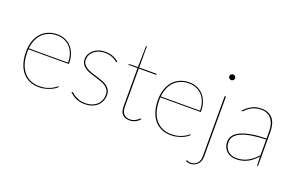

<svg xmlns="http://www.w3.org/2000/svg" viewBox="-103 -1119 2665 1726"><g transform="rotate(20 1229.5 -256.5)"><path d="M275 -498Q313.5 -498 347.5 -484.2Q381.5 -470.5 406.8 -443.5Q432 -416.5 446.5 -377.2Q461 -338 461 -287Q461 -284.5 459.2 -283.2Q457.5 -282 455 -282H74Q73 -275 73 -268.5Q73 -262 73 -255Q73 -194 87.5 -147.2Q102 -100.5 128.8 -68.8Q155.5 -37 193.2 -20.5Q231 -4 277 -4Q318 -4 348 -13Q378 -22 398 -33Q418 -44 428.5 -53Q439 -62 441 -62Q443 -62 445 -60L447 -58Q438.5 -47.5 421.8 -36.2Q405 -25 382.2 -15.5Q359.5 -6 332.5 0Q305.5 6 277 6Q226.5 6 186.5 -11.8Q146.5 -29.5 118.8 -63Q91 -96.5 76 -145Q61 -193.5 61 -255Q61 -309 75.5 -353.8Q90 -398.5 117.5 -430.5Q145 -462.5 184.8 -480.2Q224.5 -498 275 -498ZM275 -488Q231 -488 195.8 -473.8Q160.5 -459.5 135 -433.8Q109.5 -408 94.2 -371.5Q79 -335 74.5 -291H450Q450 -338.5 436.5 -375.2Q423 -412 399.2 -437Q375.5 -462 343.5 -475Q311.5 -488 275 -488Z M862 -447Q860.5 -444 857 -444Q853 -444 845.2 -450.8Q837.5 -457.5 822.8 -465.8Q808 -474 785.5 -481Q763 -488 730 -488Q699 -488 673.2 -478.5Q647.5 -469 629 -453.2Q610.5 -437.5 600.2 -417Q590 -396.5 590 -374Q590 -347.5 602.5 -329.8Q615 -312 635.2 -299.8Q655.5 -287.5 681.5 -279Q707.5 -270.5 734.5 -262.2Q761.5 -254 787.5 -244.8Q813.5 -235.5 833.8 -221.5Q854 -207.5 866.5 -187.2Q879 -167 879 -137Q879 -107 868.2 -80.5Q857.5 -54 837 -34.5Q816.5 -15 786.8 -3.5Q757 8 719 8Q692.5 8 671.5 3.8Q650.5 -0.5 633 -8Q615.5 -15.5 600 -26.5Q584.5 -37.5 569.5 -51L572.5 -54Q574 -55.5 575 -56.2Q576 -57 578.5 -57Q582.5 -57 591.5 -48.5Q600.5 -40 616.8 -29.5Q633 -19 658 -10.5Q683 -2 719 -2Q755 -2 782.8 -12.5Q810.5 -23 829.5 -41.2Q848.5 -59.5 858.2 -83.8Q868 -108 868 -136Q868 -164.5 855.5 -183.2Q843 -202 822.8 -215Q802.5 -228 776.5 -236.8Q750.5 -245.5 723.5 -253.5Q696.5 -261.5 670.5 -270.5Q644.5 -279.5 624.2 -292.8Q604 -306 591.5 -325.5Q579 -345 579 -374Q579 -398.5 590 -420.8Q601 -443 621 -460.2Q641 -477.5 668.8 -487.8Q696.5 -498 730 -498Q771.5 -498 803 -486.8Q834.5 -475.5 864 -450Z M1145.5 8Q1102.5 8 1078 -15.5Q1053.5 -39 1053.5 -93V-459H972.5Q965.5 -459 965.5 -464V-467L1053.5 -469L1057.5 -666Q1057.5 -668.5 1058.8 -670.8Q1060 -673 1062.5 -673H1065.5V-469H1232.5V-459H1065.5V-93Q1065.5 -68 1071.8 -50.8Q1078 -33.5 1089 -22.8Q1100 -12 1114.5 -7Q1129 -2 1145.5 -2Q1166.5 -2 1182.2 -8.5Q1198 -15 1209 -22.5Q1220 -30 1226.8 -36.5Q1233.5 -43 1236.5 -43Q1238.5 -43 1240.5 -41L1242.5 -39Q1235 -29 1224.2 -20.2Q1213.5 -11.5 1200.8 -5.2Q1188 1 1173.8 4.5Q1159.5 8 1145.5 8Z M1537.5 -498Q1576 -498 1610 -484.2Q1644 -470.5 1669.2 -443.5Q1694.5 -416.5 1709 -377.2Q1723.5 -338 1723.5 -287Q1723.5 -284.5 1721.8 -283.2Q1720 -282 1717.5 -282H1336.5Q1335.5 -275 1335.5 -268.5Q1335.5 -262 1335.5 -255Q1335.5 -194 1350 -147.2Q1364.5 -100.5 1391.2 -68.8Q1418 -37 1455.8 -20.5Q1493.5 -4 1539.5 -4Q1580.5 -4 1610.5 -13Q1640.5 -22 1660.5 -33Q1680.5 -44 1691 -53Q1701.5 -62 1703.5 -62Q1705.5 -62 1707.5 -60L1709.5 -58Q1701 -47.5 1684.2 -36.2Q1667.5 -25 1644.8 -15.5Q1622 -6 1595 0Q1568 6 1539.5 6Q1489 6 1449 -11.8Q1409 -29.5 1381.2 -63Q1353.5 -96.5 1338.5 -145Q1323.5 -193.5 1323.5 -255Q1323.5 -309 1338 -353.8Q1352.5 -398.5 1380 -430.5Q1407.5 -462.5 1447.2 -480.2Q1487 -498 1537.5 -498ZM1537.5 -488Q1493.5 -488 1458.2 -473.8Q1423 -459.5 1397.5 -433.8Q1372 -408 1356.8 -371.5Q1341.5 -335 1337 -291H1712.5Q1712.5 -338.5 1699 -375.2Q1685.5 -412 1661.8 -437Q1638 -462 1606 -475Q1574 -488 1537.5 -488Z M1888 -490V86Q1888 108 1881 126.5Q1874 145 1861.2 158.5Q1848.5 172 1830.5 179.5Q1812.5 187 1790 187Q1776.5 187 1766.8 184.2Q1757 181.5 1748 176L1750 172Q1752 168 1754.5 168.2Q1757 168.5 1761.5 170.5Q1766 172.5 1773 174.8Q1780 177 1790 177Q1832.5 177 1854.2 151.8Q1876 126.5 1876 86V-490ZM1909.5 -672Q1909.5 -661.5 1900.8 -653.2Q1892 -645 1881.5 -645Q1870 -645 1861.8 -653.2Q1853.5 -661.5 1853.5 -672Q1853.5 -683.5 1861.8 -691.8Q1870 -700 1881.5 -700Q1892 -700 1900.8 -691.8Q1909.5 -683.5 1909.5 -672Z M2370 0Q2363 0 2363 -8L2360 -87.5Q2339 -65.5 2318 -47.8Q2297 -30 2273.5 -17.8Q2250 -5.5 2223 1.2Q2196 8 2163 8Q2141 8 2118.5 1.2Q2096 -5.5 2078 -20.2Q2060 -35 2048.5 -58.2Q2037 -81.5 2037 -115Q2037 -148 2056.5 -174.2Q2076 -200.5 2115.8 -219Q2155.5 -237.5 2216.2 -248.2Q2277 -259 2360 -261V-324Q2360 -362.5 2351.5 -393Q2343 -423.5 2326.5 -444.5Q2310 -465.5 2285 -476.8Q2260 -488 2227 -488Q2201 -488 2180 -482.5Q2159 -477 2142.5 -469Q2126 -461 2113.8 -451.5Q2101.5 -442 2092.5 -434Q2083.5 -426 2078 -420.5Q2072.5 -415 2070 -415Q2068 -415 2065 -418L2063 -420Q2099 -458 2137.5 -478Q2176 -498 2227 -498Q2264.5 -498 2291.8 -486Q2319 -474 2337 -451.5Q2355 -429 2363.5 -396.8Q2372 -364.5 2372 -324V0ZM2163 -2Q2197.5 -2 2225.5 -10Q2253.5 -18 2277 -31.5Q2300.5 -45 2320.8 -62.8Q2341 -80.5 2360 -100V-251Q2202.5 -246 2125.8 -211.8Q2049 -177.5 2049 -115Q2049 -85.5 2058.8 -64.2Q2068.5 -43 2084.5 -29.2Q2100.5 -15.5 2121 -8.8Q2141.5 -2 2163 -2Z"/></g></svg>

Font: Lato Hairline
Style: Regular
Weight: 100
Designer: Lukasz Dziedzic
Foundry: tyPoland Lukasz Dziedzic
Version: Version 2.007; 2014-02-27